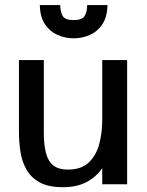

<svg xmlns="http://www.w3.org/2000/svg" viewBox="-20 -741 592 772"><path d="M233.4 11.7Q173.8 11.7 138.4 -8.3Q103 -28.3 85.2 -61.3Q67.4 -94.2 61.8 -133.3Q56.2 -172.4 56.2 -210.4V-499.5H156.2V-206.1Q156.2 -156.7 165.3 -124Q174.3 -91.3 195.3 -75.2Q216.3 -59.1 252.9 -59.1Q307.1 -59.1 337.2 -87.9Q367.2 -116.7 379.2 -162.6Q391.1 -208.5 391.1 -258.8V-499.5H491.2V0H391.1V-64.9Q365.7 -28.3 326.9 -8.3Q288.1 11.7 233.4 11.7ZM275.9 -586.9Q242.7 -586.9 211.9 -600.3Q181.2 -613.8 161.1 -643.1Q141.1 -672.4 140.1 -720.7H222.2Q222.2 -694.8 231.7 -677.5Q241.2 -660.2 275.9 -660.2Q311 -660.2 320.8 -677.5Q330.6 -694.8 330.6 -720.7H412.1Q411.1 -672.4 391.4 -643.1Q371.6 -613.8 340.8 -600.3Q310.1 -586.9 275.9 -586.9Z"/></svg>

Font: Pontano Sans SemiBold
Style: Regular
Weight: 600
Designer: Vernon Adams
Foundry: Vernon Adams
Version: Version 2.001